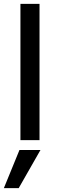

<svg xmlns="http://www.w3.org/2000/svg" viewBox="-33 -727 298 996"><path d="M64 249H-13L68 51H177ZM172 0H73V-707H172Z"/></svg>

Font: Hind Jalandhar Medium
Style: Regular
Weight: 500
Designer: Namrata Goyal
Foundry: Indian Type Foundry
Version: Version 0.702;PS 1.0;hotconv 1.0.81;makeotf.lib2.5.63406